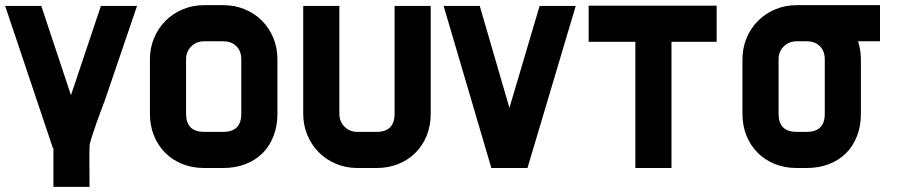

<svg xmlns="http://www.w3.org/2000/svg" viewBox="-20 -651 3480 744"><path d="M327 73H187V-77H185L0 -628H140L255 -282L371 -628H511L388 -267Q384 -256 374 -229.5Q364 -203 353.5 -173.5Q343 -144 335 -118.5Q327 -93 327 -86Q326 -46 326.5 -6.5Q327 33 327 73Z M1055 -210Q1055 -163 1040 -124Q1025 -85 997.5 -57.5Q970 -30 931 -15Q892 0 845 0H771Q725 0 686.5 -15.5Q648 -31 620 -59Q592 -87 576.5 -125.5Q561 -164 561 -210V-421Q561 -465 577 -503.5Q593 -542 621.5 -570.5Q650 -599 688.5 -615Q727 -631 771 -631H845Q890 -631 928.5 -615Q967 -599 995 -571Q1023 -543 1039 -504.5Q1055 -466 1055 -421ZM915 -210V-421Q915 -453 896 -472Q877 -491 845 -491H771Q741 -491 721 -471Q701 -451 701 -421V-210Q701 -140 771 -140H845Q915 -140 915 -210Z M1649 -210Q1649 -164 1633.5 -125.5Q1618 -87 1590 -59Q1562 -31 1523.5 -15.5Q1485 0 1439 0H1365Q1321 0 1282.5 -16Q1244 -32 1215.5 -60.5Q1187 -89 1171 -127.5Q1155 -166 1155 -210V-628H1295V-210Q1295 -180 1315 -160Q1335 -140 1365 -140H1439Q1509 -140 1509 -210V-628H1649Z M2211 -628 2024 0H1884L1699 -628H1839L1954 -233L2071 -628H2211Z M2757 -489H2582V0H2442V-489H2261V-629H2757V-489Z M3390 -631V-491H3305Q3316 -455 3316 -421V-210Q3316 -163 3301 -124Q3286 -85 3258.5 -57.5Q3231 -30 3192 -15Q3153 0 3106 0H3067Q3021 0 2982.5 -15.5Q2944 -31 2916 -59Q2888 -87 2872.5 -125.5Q2857 -164 2857 -210V-421Q2857 -465 2873 -503.5Q2889 -542 2917.5 -570.5Q2946 -599 2984.5 -615Q3023 -631 3067 -631ZM3176 -210V-421Q3176 -453 3157 -472Q3138 -491 3106 -491H3067Q3037 -491 3017 -471Q2997 -451 2997 -421V-210Q2997 -140 3067 -140H3106Q3176 -140 3176 -210Z"/></svg>

Font: CAT North
Style: Regular
Weight: 400
Designer: Peter Wiegel
Foundry: Peter Wiegel
Version: Version 1.000